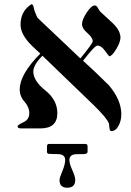

<svg xmlns="http://www.w3.org/2000/svg" viewBox="-20 -610 621 912"><path d="M556.2 -67.4Q556.2 -38.1 544.4 -15.1Q530.3 12.7 509.3 12.7Q501.5 12.7 500 -1.5Q497.6 -22 497.6 -22.9Q488.8 -48.3 423.8 -111.8Q398.4 -137.2 181.6 -345.2Q138.7 -302.2 138.2 -270.5Q138.2 -226.1 195.3 -180.4Q252.4 -134.8 252.4 -72.3Q252.4 0 171.4 0H80.1Q63.5 0 63.5 -10.3Q63.5 -16.6 91.3 -29.3Q119.1 -42 119.1 -72.3Q119.1 -101.6 96.4 -127Q73.7 -152.3 73.7 -185.5Q73.7 -256.8 171.4 -355.5Q157.2 -368.2 134.8 -389.6Q77.6 -444.3 77.6 -492.7Q77.6 -551.3 120.6 -584Q129.4 -590.3 131.8 -590.3Q138.2 -586.4 140.9 -571.3Q143.6 -556.2 157.2 -526.9Q161.1 -522 222.2 -464.8L361.8 -332.5Q420.4 -403.8 420.4 -414.1Q420.4 -431.6 395 -453.1Q369.6 -474.6 369.6 -495.1Q369.6 -516.6 391.8 -550.3Q414.1 -584 430.2 -584Q438 -584 443.6 -574.5Q449.2 -564.9 454.6 -556.2Q484.9 -528.3 515.6 -500Q552.2 -464.4 552.2 -431.6Q552.2 -410.2 532 -376.5Q511.7 -342.8 499 -342.8Q497.6 -342.8 479.2 -368.2Q460.9 -393.6 442.9 -393.6Q430.2 -393.6 374.5 -321.3Q416.5 -284.7 496.6 -205.6Q556.2 -135.7 556.2 -67.4ZM396 110.4Q396 121.6 377 122.1Q336.4 122.1 335 123Q309.6 127 309.6 149.9Q309.6 167.5 323.5 198Q337.4 228.5 337.4 245.1Q337.4 281.7 299.3 281.7Q262.7 281.7 262.7 245.1Q262.7 234.9 276.1 203.1Q289.6 171.4 289.6 149.9Q289.6 124.5 258.8 122.1Q234.9 122.1 210.4 120.6Q202.6 118.2 203.1 110.4V85Q203.1 73.7 213.4 73.7H385.7Q396 73.7 396 85Z"/></svg>

Font: Accordance
Style: Italic
Weight: 400
Italic angle: -11°
Version: Version 1.2 (build January 31, 2020) Miklal Software Solutio